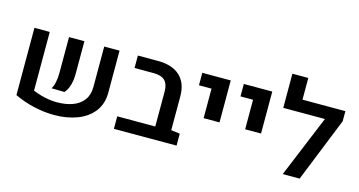

<svg xmlns="http://www.w3.org/2000/svg" viewBox="-80 -1091 2706 1448"><g transform="rotate(15 1273.0 -367.0)"><path d="M203.6 -122.6Q248 -103.5 297.9 -92.8Q347.7 -82 391.6 -82Q461.4 -82 514.9 -101.8Q568.4 -121.6 598.6 -162.4Q628.9 -203.1 628.9 -264.6V-580.6H748.5V-251.5Q748.5 -164.6 701.7 -104.2Q654.8 -43.9 575.2 -13.9Q495.6 16.1 397 16.1Q320.3 16.1 238.8 -2.2Q157.2 -20.5 84 -55.7V-580.6H203.6ZM354 -302.7V-580.6H474.1V-327.1Q474.1 -277.3 462.2 -237.1Q450.2 -196.8 427.7 -171.9L326.2 -173.8Q339.4 -192.4 346.7 -226.3Q354 -260.3 354 -302.7Z M1349.1 -93.3V0H859.9V-97.7H1156.7V-370.1Q1156.7 -428.7 1128.7 -456.1Q1100.6 -483.4 1040.5 -483.4H891.6V-580.6H1048.3Q1160.6 -580.6 1220.5 -525.1Q1280.3 -469.7 1280.3 -365.2V-102.1Z M1492.7 -483.4H1394.5V-580.6H1616.7V-252.9H1492.7Z M1816.9 -483.4H1718.8V-580.6H1940.9V-252.9H1816.9Z M2511.7 -502 2310.1 0H2178.2L2377.9 -483.4H2052.7V-750H2176.8V-580.6H2511.7Z"/></g></svg>

Font: Heebo Medium
Style: Regular
Weight: 500
Designer: Oded Ezer
Foundry: Meir Sadan
Version: Version 2.001; ttfautohint (v1.5.14-ce02) -l 8 -r 50 -G 200 